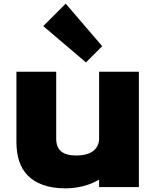

<svg xmlns="http://www.w3.org/2000/svg" viewBox="-20 -1023 856 1052"><path d="M540 -770 451 -681 217 -880 340 -1003ZM741 2H523V-38H521Q483 -15 435 -3Q387 9 341 9Q268 9 216.5 -9.5Q165 -28 132.5 -61Q100 -94 85 -140.5Q70 -187 70 -244V-630H288V-262Q288 -171 396 -171Q459 -171 491 -196Q523 -221 523 -265V-630H741Z"/></svg>

Font: TypoPRO Sinkin Sans
Style: 900 X Black
Weight: 950
Designer: Keith Bates
Foundry: K-Type
Version: Sinkin Sans (version 1.0)  by Keith Bates   •   © 2014   www